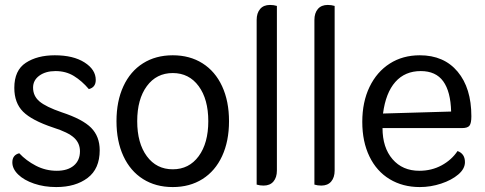

<svg xmlns="http://www.w3.org/2000/svg" viewBox="-20 -746 1964 778"><path d="M30 -88Q30 -118 58 -125Q86 -95 125.5 -74.5Q165 -54 210 -54Q254 -54 279 -75Q304 -96 304 -133Q304 -166 280 -188Q256 -210 196 -229Q109 -258 73.5 -293.5Q38 -329 38 -390Q38 -461 84.5 -491.5Q131 -522 202 -522Q277 -522 322.5 -493Q368 -464 368 -422Q368 -392 340 -385Q312 -418 279.5 -438Q247 -458 205 -458Q165 -458 139.5 -439.5Q114 -421 114 -391Q114 -357 140 -335Q166 -313 230 -291Q315 -263 349.5 -228Q384 -193 384 -137Q384 -62 335 -25Q286 12 208 12Q159 12 118 -2Q77 -16 53.5 -39Q30 -62 30 -88Z M452 -255Q452 -336 480 -396.5Q508 -457 559.5 -489.5Q611 -522 680 -522Q749 -522 800.5 -489.5Q852 -457 880 -396.5Q908 -336 908 -255Q908 -174 880 -113.5Q852 -53 800.5 -20.5Q749 12 680 12Q611 12 559.5 -20.5Q508 -53 480 -113.5Q452 -174 452 -255ZM824 -255Q824 -344 785 -397Q746 -450 680 -450Q614 -450 575 -397Q536 -344 536 -255Q536 -166 575 -113Q614 -60 680 -60Q746 -60 785 -113Q824 -166 824 -255Z M1020 2V-665Q1020 -693 1034 -709.5Q1048 -726 1074 -726Q1089 -726 1102 -722V-55Q1102 -27 1088 -10.5Q1074 6 1048 6Q1033 6 1020 2Z M1254 2V-665Q1254 -693 1268 -709.5Q1282 -726 1308 -726Q1323 -726 1336 -722V-55Q1336 -27 1322 -10.5Q1308 6 1282 6Q1267 6 1254 2Z M1448 -252Q1448 -333 1477.5 -394Q1507 -455 1559.5 -488.5Q1612 -522 1681 -522Q1779 -522 1834.5 -455.5Q1890 -389 1890 -275Q1890 -247 1882.5 -237Q1875 -227 1852 -227H1530Q1530 -148 1570.5 -101Q1611 -54 1679 -54Q1729 -54 1769.5 -76Q1810 -98 1834 -134Q1864 -123 1864 -89Q1864 -62 1837 -39Q1810 -16 1767.5 -2Q1725 12 1681 12Q1612 12 1559 -20Q1506 -52 1477 -112Q1448 -172 1448 -252ZM1808 -294Q1806 -375 1776 -416.5Q1746 -458 1685 -458Q1621 -458 1582 -414Q1543 -370 1532 -286Z"/></svg>

Font: Thasadith
Style: Bold
Weight: 700
Designer: Cadson Demak Co.,Ltd.
Foundry: Cadson Demak Co.,Ltd.
Version: Version 1.000; ttfautohint (v1.6)